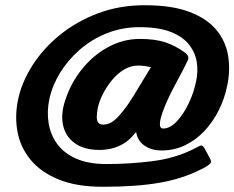

<svg xmlns="http://www.w3.org/2000/svg" viewBox="-20 -709 897 735"><path d="M49 -327Q63 -394 104 -458.5Q145 -523 209 -575Q273 -627 355 -658Q437 -689 534 -689Q639 -689 706.5 -663Q774 -637 809.5 -593Q845 -549 853.5 -494Q862 -439 850 -382Q840 -332 817.5 -287Q795 -242 762.5 -207.5Q730 -173 688.5 -153Q647 -133 598 -133Q577 -133 560 -138.5Q543 -144 530.5 -153.5Q518 -163 511 -175Q504 -187 502 -200Q502 -202 501 -202Q500 -202 498.5 -201Q497 -200 495 -197Q477 -174 455 -160.5Q433 -147 409 -141Q385 -135 361 -135Q303 -135 267.5 -160Q232 -185 222 -227Q212 -269 228 -320Q250 -390 293.5 -444Q337 -498 394.5 -529Q452 -560 515 -560Q574 -560 613 -547Q652 -534 689 -507Q698 -500 700.5 -491.5Q703 -483 696 -472Q686 -452 675.5 -431.5Q665 -411 654 -391Q643 -371 631.5 -347.5Q620 -324 610.5 -301Q601 -278 596 -259Q591 -240 592.5 -228.5Q594 -217 604 -217Q631 -217 656.5 -244Q682 -271 702 -312.5Q722 -354 731 -399Q739 -436 733 -472.5Q727 -509 703 -539Q679 -569 633 -587Q587 -605 514 -605Q447 -605 388.5 -581.5Q330 -558 284.5 -518Q239 -478 209.5 -429.5Q180 -381 169 -330Q159 -283 166 -238.5Q173 -194 198.5 -158.5Q224 -123 271 -102Q318 -81 388 -81Q473 -81 559.5 -91.5Q646 -102 716 -136Q725 -141 729.5 -143Q734 -145 738 -147Q749 -154 753.5 -151.5Q758 -149 762 -143L785 -100Q791 -88 783.5 -81.5Q776 -75 764 -68Q760 -66 755.5 -63.5Q751 -61 746 -59Q679 -25 591.5 -9.5Q504 6 373 6Q273 6 204.5 -22Q136 -50 97 -97.5Q58 -145 47 -204.5Q36 -264 49 -327ZM536 -416Q542 -427 549 -437.5Q556 -448 558 -452Q548 -454 535.5 -456Q523 -458 508 -458Q480 -458 454.5 -442.5Q429 -427 408.5 -402Q388 -377 373.5 -348.5Q359 -320 354 -294Q351 -277 350.5 -263Q350 -249 355.5 -240.5Q361 -232 375 -232Q396 -232 414.5 -246Q433 -260 453 -287Q469 -306 490 -340Q511 -374 536 -416Z"/></svg>

Font: Glory ExtraBold
Style: Italic
Weight: 800
Italic angle: -12°
Version: Version 1.011